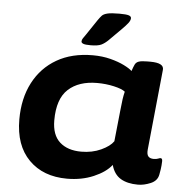

<svg xmlns="http://www.w3.org/2000/svg" viewBox="-52 -767 772 825"><g transform="rotate(5 334.0 -355.0)"><path d="M267 8Q164 8 102.5 -54Q41 -116 41 -228Q41 -319 76.5 -387Q112 -455 177 -492.5Q242 -530 332 -530Q373 -530 408 -521Q443 -512 468 -499.5Q493 -487 503 -477Q509 -495 514 -505.5Q519 -516 531 -520Q543 -524 568 -524H580Q640 -524 637 -494L602 -147Q600 -126 607.5 -117.5Q615 -109 631 -109Q642 -109 649.5 -112Q657 -115 660 -115Q668 -115 668 -103Q668 -99 667 -84.5Q666 -70 661 -44Q656 -17 627.5 -5Q599 7 573 7Q527 7 498 -10.5Q469 -28 458 -68Q433 -36 381.5 -14Q330 8 267 8ZM318 -113Q365 -113 403 -130.5Q441 -148 456 -170L470 -305Q473 -336 475.5 -353Q478 -370 482 -386Q469 -397 434 -405Q399 -413 361 -413Q282 -413 236.5 -371.5Q191 -330 191 -237Q191 -174 225 -143.5Q259 -113 318 -113ZM318 -572Q295 -572 286.5 -575.5Q278 -579 278 -585Q278 -592 282.5 -598.5Q287 -605 294 -615L339 -682Q348 -695 355 -702.5Q362 -710 378.5 -714Q395 -718 430 -718Q459 -718 470 -714.5Q481 -711 481 -703Q481 -693 471.5 -681Q462 -669 448 -655L395 -602Q379 -586 364 -579Q349 -572 318 -572Z"/></g></svg>

Font: Asap Expanded Expanded Regular
Style: Bold Italic
Weight: 700
Width: 7
Italic angle: -6°
Designer: Pablo Cosgaya
Foundry: Omnibus-Type
Version: Version 3.001; ttfautohint (v1.8.4.7-5d5b)